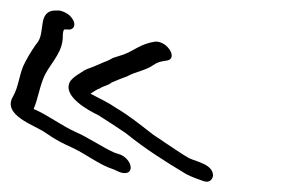

<svg xmlns="http://www.w3.org/2000/svg" viewBox="-101 -442 535 365"><path d="M-15 -190C5 -176 15 -171 39 -160C64 -148 89 -128 115 -120L126 -115C131 -113 137 -112 142 -114C154 -120 145 -141 128 -148L116 -152C92 -163 68 -180 43 -191C16 -203 -8 -222 -35 -234C-36 -234 -36 -234 -37 -235C-29 -254 -27 -271 -19 -292C-9 -318 15 -337 18 -366C19 -370 17 -380 21 -386H27C38 -384 44 -393 38 -404C32 -415 21 -420 12 -422H4C-8 -422 -16 -416 -19 -403C-23 -384 -21 -370 -33 -357C-42 -344 -50 -331 -57 -316C-65 -296 -66 -277 -76 -259C-98 -223 -35 -204 -15 -190ZM30 -282C23 -257 65 -233 86 -223C102 -213 120 -201 138 -189C175 -159 213 -135 253 -111C267 -104 274 -102 285 -98C298 -93 303 -102 304 -108C304 -129 275 -134 259 -141C243 -150 228 -161 211 -172C203 -178 192 -184 185 -190C167 -204 142 -224 121 -236C102 -249 91 -253 71 -264C77 -268 85 -273 89 -274C96 -279 104 -279 111 -285C120 -289 130 -293 141 -297C157 -306 176 -308 190 -318C199 -324 203 -325 217 -327C237 -331 218 -363 195 -363C166 -359 155 -346 133 -338L114 -332C109 -329 103 -326 97 -324L83 -318C75 -314 66 -312 59 -308L45 -299C38 -294 32 -289 30 -282Z"/></svg>

Font: Stray Cat
Style: OpSuObl
Weight: 400
Version: Version 1.0